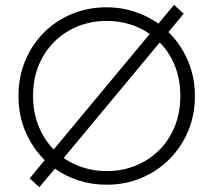

<svg xmlns="http://www.w3.org/2000/svg" viewBox="-20 -745 878 790"><path d="M142 25 102 -11 164 -86Q114 -135.5 85 -203Q56 -270.5 56 -350Q56 -428 83.5 -494.5Q111 -561 160.2 -610.5Q209.5 -660 275.8 -687.5Q342 -715 419 -715Q479 -715 533 -697.2Q587 -679.5 632 -648L696 -725L736 -689L673 -613Q724 -563.5 753 -495.8Q782 -428 782 -350Q782 -272.5 754.2 -206Q726.5 -139.5 677 -90Q627.5 -40.5 561.5 -12.8Q495.5 15 419 15Q358.5 15 304.5 -2.2Q250.5 -19.5 206 -51ZM201 -130 596 -605Q559.5 -631.5 514 -645.2Q468.5 -659 419 -659Q356 -659 301 -637Q246 -615 204.5 -574.2Q163 -533.5 139.5 -476.8Q116 -420 116 -350Q116 -282 138.8 -226Q161.5 -170 201 -130ZM419 -41Q482 -41 537 -63Q592 -85 633.5 -125.8Q675 -166.5 698.5 -223.5Q722 -280.5 722 -350Q722 -418.5 699.5 -474.5Q677 -530.5 637 -570L242 -95Q279 -69 324.2 -55Q369.5 -41 419 -41Z"/></svg>

Font: Geologica Thin Roman Thin
Style: Regular
Weight: 250
Version: Version 1.010;gftools[0.9.28]